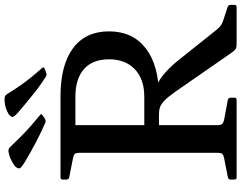

<svg xmlns="http://www.w3.org/2000/svg" viewBox="-124 -896 1020 811"><g transform="rotate(-90 385.5 -490.0)"><path d="M502 -811 485 -805Q476 -801 469 -805Q435 -826 395.5 -857.5Q356 -889 321 -919Q306 -932 301 -939Q296 -946 298.5 -951Q301 -956 309 -963Q322 -971 339.5 -976Q357 -981 378 -980Q388 -979 393 -971Q409 -945 427.5 -918Q446 -891 466.5 -866Q487 -841 505 -821Q510 -815 502 -811ZM305 -820 290 -810Q282 -805 274 -808Q238 -823 193 -846.5Q148 -870 108 -894Q92 -904 85.5 -910Q79 -916 80.5 -922Q82 -928 89 -936Q101 -945 117 -953Q133 -961 154 -964Q164 -964 170 -957Q191 -935 214 -912Q237 -889 261 -868Q285 -847 306 -830Q313 -825 305 -820ZM263 -328V-390H383Q457 -390 499 -430Q541 -470 541 -539Q541 -608 500 -644.5Q459 -681 383 -681H263V-744H383Q517 -744 588 -691Q659 -638 659 -539Q659 -439 587 -383.5Q515 -328 383 -328ZM146 0V-744H263V0ZM609 0Q598 0 591 -1.5Q584 -3 577.5 -10.5Q571 -18 560 -34L404 -259Q382 -290 367 -304.5Q352 -319 339 -323.5Q326 -328 310 -328L371 -351Q402 -349 429 -338Q456 -327 485 -301.5Q514 -276 549 -231L667 -83Q676 -72 685 -66Q694 -60 707 -56L762 -38Q771 -35 771 -25V-9Q771 0 761 0ZM42 0Q33 0 33 -10V-25Q33 -35 43 -37L124 -53Q138 -56 142 -61.5Q146 -67 146 -80V-213H263V-80Q263 -66 268 -61Q273 -56 285 -53L370 -37Q379 -34 379 -25V-9Q379 0 369 0ZM33 -734Q33 -744 42 -744H263V-531H146V-664Q146 -677 142 -682.5Q138 -688 124 -691L43 -707Q33 -709 33 -719Z"/></g></svg>

Font: Hahmlet Medium
Style: Regular
Weight: 500
Version: Version 1.002